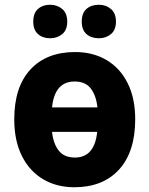

<svg xmlns="http://www.w3.org/2000/svg" viewBox="-20 -778 629 808"><path d="M549 -276Q549 -139 481 -64.5Q413 10 293 10Q218 10 161 -24Q104 -58 72 -122Q40 -186 40 -276Q40 -412 108 -485.5Q176 -559 296 -559Q371 -559 428 -525.5Q485 -492 517 -428.5Q549 -365 549 -276ZM294 -435Q210 -435 199 -326H390Q385 -375 362.5 -405Q340 -435 294 -435ZM295 -115Q378 -115 389 -223H199Q204 -174 227 -144.5Q250 -115 295 -115ZM120 -687Q120 -723 140 -740.5Q160 -758 191 -758Q221 -758 242 -740Q263 -722 263 -687Q263 -652 242 -634.5Q221 -617 191 -617Q160 -617 140 -634.5Q120 -652 120 -687ZM324 -687Q324 -723 344 -740.5Q364 -758 396 -758Q426 -758 447 -740Q468 -722 468 -687Q468 -652 447 -634.5Q426 -617 396 -617Q364 -617 344 -634.5Q324 -652 324 -687Z"/></svg>

Font: Noto Sans SemiCondensed ExtraBold
Style: Regular
Weight: 800
Width: 4
Designer: Monotype Design Team
Foundry: Monotype Imaging Inc.
Version: Version 2.013; ttfautohint (v1.8.4.7-5d5b)